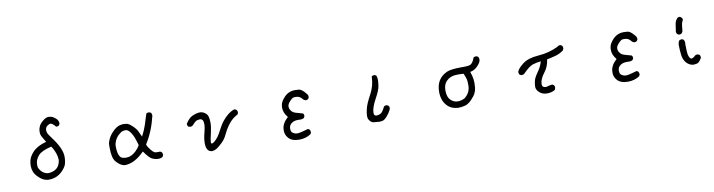

<svg xmlns="http://www.w3.org/2000/svg" viewBox="-27 -1480 8555 2301"><g transform="rotate(-10 4250.0 -329.5)"><path d="M440 17Q372 17 307 -52Q255 -106 255 -183L257 -215Q263 -287 321.5 -347.5Q380 -408 487 -435Q466 -472 448.5 -500.5Q431 -529 431 -561Q431 -565 432 -584.5Q433 -604 446.5 -634Q460 -664 501 -697Q536 -725 568 -725Q574 -725 596 -721Q618 -717 650.5 -690Q683 -663 683 -625V-623L673 -603Q661 -593 644 -593H638Q596 -641 576 -641Q563 -641 541 -627Q511 -608 511 -573Q511 -559 517.5 -539Q524 -519 564 -467Q674 -321 674 -222Q674 -161 658 -121Q644 -88 605 -49Q538 17 440 17ZM451 -61Q460 -61 481 -65Q555 -79 583 -139Q598 -170 598 -201Q598 -212 593.5 -238.5Q589 -265 574.5 -300Q560 -335 538 -368Q419 -341 378 -295Q333 -244 333 -188Q333 -182 334 -162Q335 -142 355 -115Q375 -88 405 -73Q427 -61 451 -61Z M1366 4Q1312 -4 1262 -64Q1224 -110 1224 -236Q1224 -243 1224.5 -271.5Q1225 -300 1245.5 -342Q1266 -384 1307.5 -425Q1349 -466 1388 -477Q1414 -484 1439 -484Q1452 -484 1476.5 -480Q1501 -476 1543 -436.5Q1585 -397 1598.5 -365Q1612 -333 1630 -298Q1663 -358 1685.5 -424.5Q1708 -491 1728 -559Q1741 -570 1759 -570Q1764 -570 1785 -561Q1795 -547 1795 -528V-522Q1751 -336 1661 -196Q1671 -165 1699.5 -130Q1728 -95 1742 -88Q1751 -82 1784 -82L1811 -83L1830 -73Q1840 -60 1840 -42V-36L1830 -16Q1809 -1 1781 -1Q1776 -1 1756.5 -2.5Q1737 -4 1703.5 -18Q1670 -32 1608 -120Q1487 4 1366 4ZM1403 -82Q1465 -82 1523 -139Q1554 -169 1573 -204Q1558 -257 1542 -300Q1526 -343 1497 -379Q1473 -408 1444 -408Q1438 -408 1416 -403.5Q1394 -399 1362.5 -370Q1331 -341 1314 -303Q1299 -270 1299 -237Q1299 -146 1327 -108Q1345 -82 1403 -82Z M2428 20Q2356 16 2356 -88Q2356 -145 2375 -216Q2391 -274 2391 -315Q2391 -381 2347 -381Q2343 -381 2318.5 -377Q2294 -373 2255 -327Q2241 -313 2220 -313L2198 -318Q2185 -332 2184 -354Q2226 -420 2268 -439Q2324 -463 2363 -463Q2392 -463 2419.5 -444.5Q2447 -426 2456.5 -399.5Q2466 -373 2467 -322Q2467 -271 2451 -201Q2430 -116 2430 -87Q2430 -70 2440 -70Q2443 -70 2456 -75.5Q2469 -81 2495 -108Q2521 -135 2541.5 -171Q2562 -207 2581.5 -244.5Q2601 -282 2629 -316.5Q2657 -351 2693 -381Q2729 -411 2773 -427L2796 -420Q2812 -406 2812 -383L2805 -362Q2771 -343 2742 -320.5Q2713 -298 2679.5 -252Q2646 -206 2620 -149.5Q2594 -93 2551 -53Q2508 -13 2483.5 2Q2459 17 2428 20Z M3480 66Q3389 66 3348 16Q3315 -23 3315 -73Q3315 -83 3317 -104.5Q3319 -126 3336 -158Q3353 -190 3392 -226Q3343 -283 3343 -346L3345 -374Q3349 -417 3398 -470Q3452 -528 3531 -528Q3542 -528 3577.5 -525.5Q3613 -523 3663 -460Q3679 -444 3679 -420V-415L3669 -396Q3657 -386 3640 -386H3634L3614 -396Q3589 -427 3566 -438Q3547 -446 3524 -446Q3519 -446 3502 -445Q3485 -444 3451 -407Q3421 -375 3421 -347Q3421 -343 3424 -325.5Q3427 -308 3445.5 -287.5Q3464 -267 3498 -258Q3532 -249 3579 -235Q3589 -224 3589 -206V-200L3579 -181Q3562 -169 3540 -169L3510 -170Q3466 -170 3439 -155Q3394 -131 3394 -83Q3394 -74 3397.5 -55Q3401 -36 3431 -21Q3448 -12 3471 -12Q3503 -12 3603 -42L3622 -32Q3632 -18 3632 0V6L3622 25Q3561 66 3480 66Z M4461 21Q4451 21 4392 15Q4364 12 4341 -23Q4328 -42 4328 -75Q4328 -102 4341 -159Q4354 -216 4409 -316.5Q4464 -417 4466 -530Q4479 -540 4497 -540H4503L4522 -530Q4532 -507 4532 -472Q4532 -449 4524.5 -400Q4517 -351 4469 -264Q4411 -159 4411 -98Q4411 -68 4426 -62Q4434 -58 4445 -58Q4460 -58 4487.5 -68.5Q4515 -79 4548 -149Q4560 -159 4577 -159H4583L4603 -149Q4613 -138 4613 -121L4612 -110Q4593 -66 4559.5 -27Q4526 12 4501 17Q4482 21 4461 21Z M5419 21Q5332 14 5285 -41Q5229 -104 5229 -207Q5229 -368 5366 -429Q5417 -451 5539 -451H5573Q5614 -451 5638.5 -456.5Q5663 -462 5680.5 -486.5Q5698 -511 5706 -540Q5720 -550 5737 -550H5743L5763 -540Q5773 -525 5773 -505Q5773 -470 5725 -423Q5687 -386 5638 -378Q5647 -351 5654 -326Q5664 -290 5665 -239Q5665 -216 5662 -182.5Q5659 -149 5643.5 -117Q5628 -85 5588 -43.5Q5548 -2 5507 9.5Q5466 21 5419 21ZM5432 -56Q5472 -56 5515 -77Q5554 -108 5571 -144Q5588 -180 5588 -225Q5588 -245 5586.5 -269.5Q5585 -294 5576 -319.5Q5567 -345 5556 -370Q5526 -373 5498 -373Q5481 -373 5450 -371Q5388 -365 5345 -322Q5306 -283 5306 -207Q5306 -127 5350 -88Q5385 -56 5432 -56Z M6500 36Q6444 36 6407 1Q6373 -30 6373 -69Q6373 -93 6381.5 -134Q6390 -175 6432 -232.5Q6474 -290 6493 -356Q6438 -351 6392.5 -336Q6347 -321 6271 -243Q6258 -233 6240 -233H6234L6215 -243Q6205 -255 6205 -272Q6205 -307 6282 -368Q6349 -421 6476.5 -429.5Q6604 -438 6720 -493L6722 -497Q6733 -507 6751 -507H6757L6776 -497Q6786 -483 6786 -466V-460L6774 -437Q6729 -405 6677.5 -390.5Q6626 -376 6571 -366Q6562 -282 6511 -216Q6455 -143 6455 -87Q6455 -54 6476 -47Q6488 -43 6500 -43Q6513 -43 6531.5 -49.5Q6550 -56 6579 -58L6599 -47Q6608 -33 6608 -16Q6608 -11 6599 10Q6560 36 6500 36Z M7480 66Q7389 66 7348 16Q7315 -23 7315 -73Q7315 -83 7317 -104.5Q7319 -126 7336 -158Q7353 -190 7392 -226Q7343 -283 7343 -346L7345 -374Q7349 -417 7398 -470Q7452 -528 7531 -528Q7542 -528 7577.5 -525.5Q7613 -523 7663 -460Q7679 -444 7679 -420V-415L7669 -396Q7657 -386 7640 -386H7634L7614 -396Q7589 -427 7566 -438Q7547 -446 7524 -446Q7519 -446 7502 -445Q7485 -444 7451 -407Q7421 -375 7421 -347Q7421 -343 7424 -325.5Q7427 -308 7445.5 -287.5Q7464 -267 7498 -258Q7532 -249 7579 -235Q7589 -224 7589 -206V-200L7579 -181Q7562 -169 7540 -169L7510 -170Q7466 -170 7439 -155Q7394 -131 7394 -83Q7394 -74 7397.5 -55Q7401 -36 7431 -21Q7448 -12 7471 -12Q7503 -12 7603 -42L7622 -32Q7632 -18 7632 0V6L7622 25Q7561 66 7480 66Z M8282 1Q8236 -5 8203 -43Q8170 -81 8163 -137Q8155 -198 8155 -264Q8155 -290 8168 -312Q8182 -323 8199 -323H8205L8225 -313Q8236 -295 8236 -272Q8236 -263 8234 -253Q8236 -161 8240 -135.5Q8244 -110 8258 -89Q8267 -75 8279 -75Q8286 -75 8299.5 -82.5Q8313 -90 8325 -103Q8337 -112 8354 -112Q8359 -112 8380 -103Q8390 -89 8390 -71V-65Q8372 -31 8349 -13Q8331 1 8282 1ZM8187 -383Q8168 -384 8154 -401L8148 -422Q8156 -465 8161 -509.5Q8166 -554 8197 -586L8218 -593Q8236 -591 8251 -573L8257 -552Q8243 -529 8237.5 -503.5Q8232 -478 8229 -429Q8225 -386 8187 -383Z"/></g></svg>

Font: Xiaolai Mono SC
Style: Regular
Weight: 400
Monospace: yes
Designer: LXGW / Nozomi Seto
Version: Version 3.113;September 30, 2024